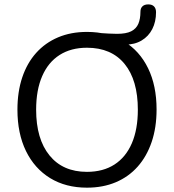

<svg xmlns="http://www.w3.org/2000/svg" viewBox="-20 -862 807 891"><path d="M383.5 8.9Q285.2 8.9 212.6 -35.5Q140.1 -80 100.5 -161.2Q60.9 -242.5 60.9 -353Q60.9 -436.5 83.3 -503Q105.7 -569.5 147.8 -616.5Q189.9 -663.5 249.5 -688.7Q309.1 -713.9 383.5 -713.9Q482.7 -713.9 555.3 -670Q627.9 -626 667.2 -545.3Q706.6 -464.5 706.6 -354Q706.6 -270.5 683.9 -203.5Q661.2 -136.5 619.1 -89Q577 -41.5 517.4 -16.3Q457.8 8.9 383.5 8.9ZM383.5 -64.5Q458.5 -64.5 511.2 -98.5Q563.8 -132.4 591.8 -197.1Q619.7 -261.8 619.7 -353Q619.7 -490 558.3 -565.2Q496.8 -640.5 383.5 -640.5Q309.4 -640.5 256.5 -606.8Q203.6 -573 175.7 -508.6Q147.7 -444.1 147.7 -353Q147.7 -217 209.7 -140.8Q271.6 -64.5 383.5 -64.5ZM488.2 -654.8 438.9 -709Q465 -707.5 484.4 -706.2Q503.8 -705 523 -705Q565.4 -705 588.8 -716.8Q612.2 -728.7 622 -751.6Q631.7 -774.5 631.7 -807.3Q631.7 -823.5 641 -832.5Q650.2 -841.6 668.2 -841.6Q685.7 -841.6 694.9 -832.1Q704.1 -822.6 704.1 -805.4Q704.1 -761.1 686.7 -727.1Q669.2 -693.1 637 -674Q604.7 -654.8 560.6 -654.8Z"/></svg>

Font: Nunito ExtraLight
Style: Regular
Weight: 200
Designer: Vernon Adams
Foundry: Vernon Adams
Version: Version 3.602